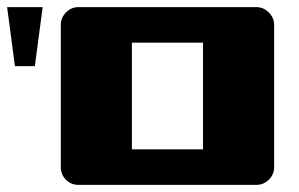

<svg xmlns="http://www.w3.org/2000/svg" viewBox="-121 -520 841 540"><path d="M600 -500Q620 -500 635 -485Q650 -470 650 -450V-50Q650 -29 635 -14.5Q620 0 600 0H100Q79 0 64.5 -14.5Q50 -29 50 -50V-450Q50 -470 64.5 -485Q79 -500 100 -500ZM250 -400V-100H450V-400ZM-101 -500H-1L-23 -334H-79Z"/></svg>

Font: Tokeely Brookings
Style: Regular
Weight: 400
Designer: Peter Wiegel
Foundry: Peter Wiegel
Version: Version 2.001